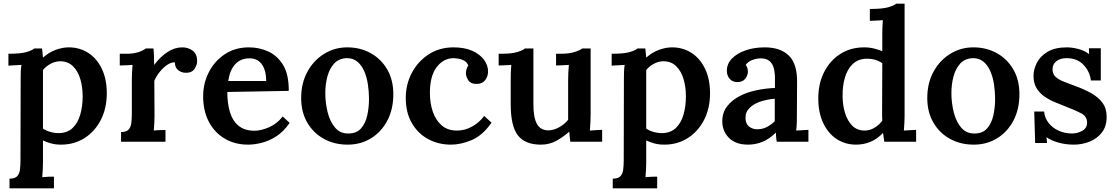

<svg xmlns="http://www.w3.org/2000/svg" viewBox="-20 -775 6107 1050"><path d="M32 255V202Q61 202 73.5 189Q86 176 89 153.5Q92 131 92 102L93 -341Q93 -359 93.5 -379Q94 -399 97 -420Q80 -419 59.5 -418Q39 -417 26 -416V-481Q94 -481 125.5 -490.5Q157 -500 167 -510H210Q211 -500 212.5 -486Q214 -472 215 -460Q248 -489 285 -502.5Q322 -516 356 -516Q416 -516 463 -485.5Q510 -455 537 -398.5Q564 -342 564 -265Q564 -183 531.5 -119.5Q499 -56 442.5 -20Q386 16 314 16Q284 16 260 9.5Q236 3 215 -7V112Q215 129 214 151Q213 173 211 194Q227 192 245 191.5Q263 191 275 191V255ZM303 -47Q349 -48 377.5 -75.5Q406 -103 419 -148.5Q432 -194 432 -249Q432 -298 419.5 -341.5Q407 -385 379.5 -412.5Q352 -440 308 -440Q280 -439 255.5 -425.5Q231 -412 215 -392Q215 -355 215 -314.5Q215 -274 215 -216.5Q215 -159 215 -72Q230 -61 253.5 -54Q277 -47 303 -47Z M642 -53Q671 -53 683 -66Q695 -79 698 -101.5Q701 -124 701 -153V-341Q701 -359 702 -379Q703 -399 705 -420Q689 -419 668.5 -418Q648 -417 635 -417V-481H672Q712 -481 739 -490.5Q766 -500 777 -510H819Q821 -498 822 -472Q823 -446 823 -420Q857 -465 896 -490.5Q935 -516 977 -516Q1009 -516 1033.5 -498Q1058 -480 1058 -440Q1058 -420 1043.5 -398Q1029 -376 995 -377Q974 -377 955.5 -390.5Q937 -404 936 -434Q915 -435 892.5 -419Q870 -403 852 -380Q834 -357 824 -333L825 -143Q825 -126 824 -104Q823 -82 821 -61Q836 -63 854.5 -63.5Q873 -64 885 -64V0H642Z M1337 16Q1265 16 1209.5 -16.5Q1154 -49 1122.5 -108.5Q1091 -168 1091 -249Q1091 -319 1122 -380Q1153 -441 1209.5 -478.5Q1266 -516 1341 -516Q1397 -516 1447 -493.5Q1497 -471 1528.5 -419Q1560 -367 1559 -278L1223 -272Q1223 -210 1237.5 -162Q1252 -114 1285 -87Q1318 -60 1372 -60Q1407 -60 1451 -79Q1495 -98 1526 -138L1564 -103Q1531 -55 1491 -29.5Q1451 -4 1411 6Q1371 16 1337 16ZM1228 -332H1436Q1435 -392 1411.5 -424Q1388 -456 1345 -456Q1296 -456 1266.5 -424Q1237 -392 1228 -332Z M1881 16Q1809 16 1751.5 -15.5Q1694 -47 1660.5 -104.5Q1627 -162 1627 -239Q1627 -320 1661 -382.5Q1695 -445 1752.5 -480.5Q1810 -516 1879 -516Q1950 -516 2007 -484.5Q2064 -453 2097.5 -395.5Q2131 -338 2131 -260Q2131 -178 2098.5 -116Q2066 -54 2009.5 -19Q1953 16 1881 16ZM1886 -45Q1930 -45 1954.5 -73Q1979 -101 1988.5 -144.5Q1998 -188 1998 -234Q1998 -273 1992 -313Q1986 -353 1972 -385.5Q1958 -418 1934.5 -437.5Q1911 -457 1878 -457Q1834 -456 1808 -428Q1782 -400 1770.5 -357Q1759 -314 1759 -266Q1759 -212 1772 -160.5Q1785 -109 1813 -76.5Q1841 -44 1886 -45Z M2446 16Q2378 16 2322 -14Q2266 -44 2232.5 -101.5Q2199 -159 2199 -240Q2199 -313 2232 -376Q2265 -439 2324 -477.5Q2383 -516 2460 -516Q2521 -516 2563 -497Q2605 -478 2627 -448Q2649 -418 2649 -384Q2649 -357 2633.5 -337Q2618 -317 2589 -316Q2555 -315 2541.5 -335.5Q2528 -356 2528 -374Q2528 -384 2531 -395.5Q2534 -407 2541 -417Q2534 -435 2518 -443.5Q2502 -452 2485 -454.5Q2468 -457 2458 -457Q2403 -455 2367 -406.5Q2331 -358 2331 -267Q2331 -212 2346.5 -165.5Q2362 -119 2394 -90.5Q2426 -62 2476 -61Q2520 -60 2561 -82.5Q2602 -105 2628 -141L2668 -104Q2618 -33 2558.5 -8.5Q2499 16 2446 16Z M2938 16Q2851 16 2812 -35Q2773 -86 2773 -204V-340Q2773 -357 2773.5 -378Q2774 -399 2776 -420Q2760 -419 2739.5 -418Q2719 -417 2707 -417V-481H2724Q2779 -481 2809.5 -490.5Q2840 -500 2851 -510H2897V-204Q2897 -132 2916.5 -97Q2936 -62 2980 -62Q3010 -63 3039.5 -80Q3069 -97 3087 -120V-336Q3087 -356 3088 -377.5Q3089 -399 3091 -420Q3075 -419 3054.5 -418Q3034 -417 3021 -417V-481H3047Q3093 -481 3123.5 -491Q3154 -501 3164 -510H3210V-151Q3210 -137 3209 -110Q3208 -83 3206 -61Q3223 -63 3241.5 -63.5Q3260 -64 3273 -65V0H3099Q3097 -14 3095.5 -28Q3094 -42 3093 -55Q3062 -27 3023.5 -5.5Q2985 16 2938 16Z M3331 255V202Q3360 202 3372.5 189Q3385 176 3388 153.5Q3391 131 3391 102L3392 -341Q3392 -359 3392.5 -379Q3393 -399 3396 -420Q3379 -419 3358.5 -418Q3338 -417 3325 -416V-481Q3393 -481 3424.5 -490.5Q3456 -500 3466 -510H3509Q3510 -500 3511.5 -486Q3513 -472 3514 -460Q3547 -489 3584 -502.5Q3621 -516 3655 -516Q3715 -516 3762 -485.5Q3809 -455 3836 -398.5Q3863 -342 3863 -265Q3863 -183 3830.5 -119.5Q3798 -56 3741.5 -20Q3685 16 3613 16Q3583 16 3559 9.5Q3535 3 3514 -7V112Q3514 129 3513 151Q3512 173 3510 194Q3526 192 3544 191.5Q3562 191 3574 191V255ZM3602 -47Q3648 -48 3676.5 -75.5Q3705 -103 3718 -148.5Q3731 -194 3731 -249Q3731 -298 3718.5 -341.5Q3706 -385 3678.5 -412.5Q3651 -440 3607 -440Q3579 -439 3554.5 -425.5Q3530 -412 3514 -392Q3514 -355 3514 -314.5Q3514 -274 3514 -216.5Q3514 -159 3514 -72Q3529 -61 3552.5 -54Q3576 -47 3602 -47Z M4228 0Q4225 -15 4224.5 -25.5Q4224 -36 4223 -50Q4188 -15 4150 0.5Q4112 16 4071 16Q4003 16 3966.5 -21Q3930 -58 3930 -112Q3930 -159 3956 -193Q3982 -227 4024 -249Q4066 -271 4117 -281.5Q4168 -292 4218 -294V-349Q4218 -378 4211.5 -402.5Q4205 -427 4188 -441.5Q4171 -456 4138 -456Q4115 -455 4093 -446.5Q4071 -438 4058 -420Q4066 -411 4068 -400.5Q4070 -390 4070 -382Q4070 -364 4056 -345Q4042 -326 4011 -326Q3984 -327 3969.5 -345Q3955 -363 3955 -388Q3955 -426 3982.5 -454.5Q4010 -483 4057 -499.5Q4104 -516 4162 -516Q4248 -516 4294 -471Q4340 -426 4339 -327Q4339 -274 4338.5 -234.5Q4338 -195 4338 -143Q4338 -128 4337.5 -105.5Q4337 -83 4334 -61Q4372 -64 4401 -65V0ZM4217 -235Q4177 -232 4140 -220Q4103 -208 4079.5 -185Q4056 -162 4057 -128Q4058 -97 4077 -82.5Q4096 -68 4121 -68Q4149 -68 4173 -80Q4197 -92 4217 -112Q4217 -122 4217 -133Q4217 -144 4217 -155Q4217 -169 4217 -190Q4217 -211 4217 -235Z M4662 16Q4602 16 4555 -15Q4508 -46 4481.5 -103Q4455 -160 4455 -237Q4455 -318 4487 -381Q4519 -444 4575.5 -480Q4632 -516 4706 -516Q4735 -516 4760.5 -509.5Q4786 -503 4805 -495V-584Q4805 -599 4805.5 -621Q4806 -643 4808 -665Q4791 -663 4770.5 -662.5Q4750 -662 4737 -661V-726Q4806 -726 4838.5 -735.5Q4871 -745 4881 -755H4927V-143Q4927 -128 4926 -105.5Q4925 -83 4923 -61Q4961 -64 4990 -65V0H4816Q4814 -13 4812.5 -24.5Q4811 -36 4809 -48Q4778 -15 4740.5 0.5Q4703 16 4662 16ZM4709 -61Q4737 -61 4762.5 -76.5Q4788 -92 4805 -115Q4804 -129 4804 -143.5Q4804 -158 4804 -173L4805 -429Q4771 -454 4720 -454Q4673 -453 4643.5 -425Q4614 -397 4600.5 -350.5Q4587 -304 4588 -250Q4588 -201 4601 -158Q4614 -115 4640.5 -88Q4667 -61 4709 -61Z M5305 16Q5233 16 5175.5 -15.5Q5118 -47 5084.5 -104.5Q5051 -162 5051 -239Q5051 -320 5085 -382.5Q5119 -445 5176.5 -480.5Q5234 -516 5303 -516Q5374 -516 5431 -484.5Q5488 -453 5521.5 -395.5Q5555 -338 5555 -260Q5555 -178 5522.5 -116Q5490 -54 5433.5 -19Q5377 16 5305 16ZM5310 -45Q5354 -45 5378.5 -73Q5403 -101 5412.5 -144.5Q5422 -188 5422 -234Q5422 -273 5416 -313Q5410 -353 5396 -385.5Q5382 -418 5358.5 -437.5Q5335 -457 5302 -457Q5258 -456 5232 -428Q5206 -400 5194.5 -357Q5183 -314 5183 -266Q5183 -212 5196 -160.5Q5209 -109 5237 -76.5Q5265 -44 5310 -45Z M5853 16Q5807 16 5767 4.5Q5727 -7 5703 -25L5706 7H5641L5636 -165H5690Q5693 -131 5713.5 -104Q5734 -77 5768 -61Q5802 -45 5843 -45Q5872 -45 5898.5 -59.5Q5925 -74 5925 -105Q5925 -138 5893.5 -155Q5862 -172 5809 -192Q5778 -204 5747 -217Q5716 -230 5690 -248.5Q5664 -267 5648 -294Q5632 -321 5632 -360Q5632 -395 5650 -431Q5668 -467 5708.5 -491.5Q5749 -516 5815 -516Q5842 -516 5876 -507.5Q5910 -499 5936 -479L5935 -511H6000V-335H5946Q5939 -386 5904.5 -421.5Q5870 -457 5812 -457Q5780 -457 5758 -441Q5736 -425 5736 -396Q5736 -370 5753 -354.5Q5770 -339 5799 -328Q5828 -317 5862 -304Q5909 -287 5947.5 -265.5Q5986 -244 6009 -213Q6032 -182 6032 -136Q6032 -84 6006 -50.5Q5980 -17 5939 -0.5Q5898 16 5853 16Z"/></svg>

Font: Lora SemiBold
Style: Regular
Weight: 600
Designer: Olga Karpushina, Alexei Vanyashin (Cyrillic)
Foundry: Cyreal
Version: Version 3.011; ttfautohint (v1.8.4.7-5d5b)